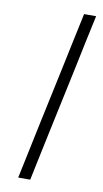

<svg xmlns="http://www.w3.org/2000/svg" viewBox="-83 -753 426 794"><g transform="rotate(10 130.0 -356.5)"><path d="M53 0Q65.5 -60.5 77.5 -116Q89.5 -171.5 103 -237.5L153 -472Q167.5 -540 179.2 -596.5Q191 -653 204 -713H254.5Q241.5 -653 229.5 -596.5Q217.5 -540 203.5 -472L153.5 -237.5Q139.5 -171.5 127.8 -116Q116 -60.5 103.5 0Z"/></g></svg>

Font: Commissioner ExtraLight
Style: Italic
Weight: 200
Italic angle: -12°
Designer: Kostas Bartsokas
Foundry: Kostas Bartsokas
Version: Version 1.000; ttfautohint (v1.8.3)